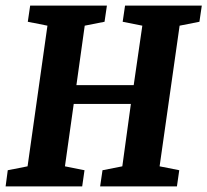

<svg xmlns="http://www.w3.org/2000/svg" viewBox="-24 -668 743 688"><path d="M-3.9 0 3.8 -58 74.8 -72 146 -576 75.6 -590 84.1 -648H359.1L350.6 -590L279.6 -576L249.8 -362.9H455.1L486 -576L415.6 -590L424.1 -648H699.1L690.6 -590L619.6 -576L547.9 -72L618.3 -58L610 0H334.8L343.3 -58L414.3 -72L445 -295.6H240.2L208.7 -72L278.8 -58L270.5 0Z"/></svg>

Font: Faustina Light
Style: Italic
Weight: 300
Italic angle: -8°
Designer: Alfonso Garcia
Foundry: http://www.omnibus-type.com
Version: Version 1.200